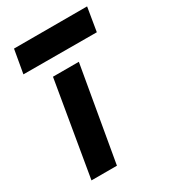

<svg xmlns="http://www.w3.org/2000/svg" viewBox="-162 -727 717 810"><g transform="rotate(-30 196.5 -322.5)"><path d="M17 -531 37 -645H393L374 -530ZM120 -460H246L166 0H42Z"/></g></svg>

Font: Jost* 600 Semi
Style: Italic
Weight: 600
Italic angle: -10°
Version: Version 3.500